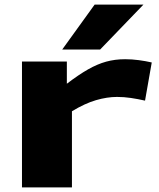

<svg xmlns="http://www.w3.org/2000/svg" viewBox="-20 -810 686 830"><path d="M269 -544V-448Q320 -487 360.5 -510Q401 -533 439 -543.5Q477 -554 521 -554Q550 -554 580 -550Q610 -546 636 -540L607 -375Q576 -382 546 -386.5Q516 -391 486 -391Q443 -391 395 -377Q347 -363 291 -329V0H75V-544ZM249 -596 389 -790H600L413 -596Z"/></svg>

Font: Georama ExtraExtended
Style: Bold
Weight: 700
Width: 8
Designer: Jean-Baptiste Levee
Foundry: Production Type
Version: Version 1.000